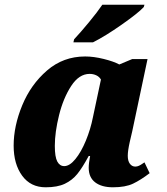

<svg xmlns="http://www.w3.org/2000/svg" viewBox="-20 -786 708 816"><path d="M38 -167Q38 -250 74.5 -338.5Q111 -427 180 -486.5Q249 -546 342 -546Q378 -546 420.5 -535.5Q463 -525 487 -512L542 -535H607L542 -228Q540 -221 531.5 -183Q523 -145 523 -124Q523 -102 532 -90Q541 -78 555 -78Q563 -78 570.5 -81.5Q578 -85 583.5 -89Q589 -93 594 -96L616 -50Q578 -21 545.5 -5.5Q513 10 460 10Q412 10 384.5 -11Q357 -32 357 -73Q357 -92 363 -123H357Q330 -73 308.5 -46.5Q287 -20 255.5 -5Q224 10 174 10Q110 10 74 -39.5Q38 -89 38 -167ZM375 -288 409 -448Q402 -460 389 -466Q376 -472 361 -472Q316 -472 282.5 -420.5Q249 -369 231 -296.5Q213 -224 213 -166Q213 -119 223.5 -99.5Q234 -80 253 -80Q276 -80 300.5 -110Q325 -140 345 -188.5Q365 -237 375 -288ZM295 -619Q323 -649 358.5 -692Q394 -735 415 -766H594L591 -756Q568 -731 497.5 -681.5Q427 -632 375 -606H292Z"/></svg>

Font: Noto Serif NarrowBlack
Style: Italic
Weight: 900
Width: 4
Italic angle: -12°
Designer: Monotype Design Team
Foundry: Monotype Imaging Inc.
Version: Version 1.001